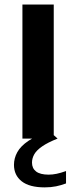

<svg xmlns="http://www.w3.org/2000/svg" viewBox="-20 -615 338 852"><path d="M79.5 0V-595H218.5V0ZM178.5 216.5Q110.5 216.5 76.2 189.5Q42 162.5 42 116.5Q42 87 56.8 60.2Q71.5 33.5 105.8 10.2Q140 -13 199.5 -32.5L235.5 0Q191.5 17.5 166.8 34.8Q142 52 132 69.8Q122 87.5 122 106.5Q122 132 140.2 146Q158.5 160 196 160Q213 160 231.2 156.2Q249.5 152.5 273 144V199Q252 207 228.8 211.8Q205.5 216.5 178.5 216.5Z"/></svg>

Font: Encode Sans SC SemiExpanded SemiBold
Style: Regular
Weight: 600
Width: 6
Designer: Multiple Designers
Foundry: Impallari Type
Version: Version 3.002